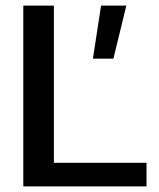

<svg xmlns="http://www.w3.org/2000/svg" viewBox="-20 -664 565 684"><path d="M63 0V-644H172V-84H502V0ZM311 -455 340 -644H430L384 -455Z"/></svg>

Font: Kanit
Style: Regular
Weight: 400
Designer: Katatrad Team
Foundry: CadsonDemak
Version: Version 2.000; ttfautohint (v1.8.3)